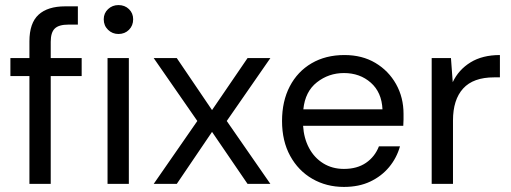

<svg xmlns="http://www.w3.org/2000/svg" viewBox="-20 -725 2016 757"><path d="M96 0V-425H21V-496H96V-562Q96 -634 132 -667Q168 -700 237 -700H287V-628H250Q212 -628 196 -612.5Q180 -597 180 -560V-496H302V-425H180V0ZM404 0V-496H488V0ZM447 -591Q423 -591 406 -607.5Q389 -624 389 -649Q389 -673 406 -689Q423 -705 447 -705Q472 -705 488.5 -689Q505 -673 505 -649Q505 -624 488.5 -607.5Q472 -591 447 -591Z M586 0 758 -248 586 -496H677L816 -291L956 -496H1046L874 -248L1046 0H956L816 -205L677 0Z M1336 12Q1267 12 1211.5 -20Q1156 -52 1124 -110.5Q1092 -169 1092 -248Q1092 -326 1122.5 -384.5Q1153 -443 1208.5 -475.5Q1264 -508 1338 -508Q1408 -508 1460 -477Q1512 -446 1541.5 -393.5Q1571 -341 1571 -276Q1571 -262 1571 -254Q1571 -246 1570 -229H1175Q1178 -180 1198.5 -141.5Q1219 -103 1254.5 -81Q1290 -59 1336 -59Q1388 -59 1423 -83Q1458 -107 1474 -148H1557Q1544 -102 1514 -66Q1484 -30 1439.5 -9Q1395 12 1336 12ZM1176 -294H1488Q1485 -361 1442 -399Q1399 -437 1336 -437Q1276 -437 1229.5 -400.5Q1183 -364 1176 -294Z M1682 0V-496H1758L1765 -401Q1788 -450 1835 -479Q1882 -508 1951 -508V-420H1928Q1846 -420 1806 -376Q1766 -332 1766 -250V0Z"/></svg>

Font: Rethink Sans
Style: Regular
Weight: 400
Designer: The Rethink Sans project authors (Hans Thiessen). DM Sans designed by Colophon Foundry.
Foundry: Rethink Communications LLC
Version: Version 1.001